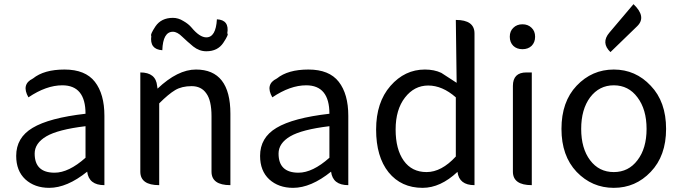

<svg xmlns="http://www.w3.org/2000/svg" viewBox="-20 -892 3280 925"><path d="M217 13Q147 13 102 -28Q58 -69 58 -141Q58 -229 137 -276Q217 -324 392 -344Q392 -481 280 -481Q203 -481 117 -423Q81 -486 139 -514Q192 -557 291 -557Q391 -557 437 -498Q483 -439 483 -334V0Q408 0 400 -65Q303 13 217 13ZM243 -60Q311 -60 392 -132V-284Q259 -268 203 -235Q147 -202 147 -152Q147 -60 243 -60Z M747 0Q656 0 656 -65V-543Q731 -543 737 -478L739 -465Q836 -557 924 -557Q1090 -557 1090 -344V0Q999 0 999 -65V-332Q999 -408 974 -442Q950 -477 903 -477Q856 -477 824 -458Q792 -439 747 -394V0ZM974 -645Q940 -645 911 -668Q882 -692 858 -715Q834 -739 813 -739Q765 -739 762 -650Q700 -654 709 -719Q702 -724 729 -765Q757 -806 813 -806Q839 -806 863 -791Q888 -777 903 -759Q942 -712 974 -712Q1020 -712 1025 -799Q1086 -796 1075 -731Q1084 -728 1056 -686Q1029 -645 974 -645Z M1392 13Q1322 13 1277 -28Q1233 -69 1233 -141Q1233 -229 1312 -276Q1392 -324 1567 -344Q1567 -481 1455 -481Q1378 -481 1292 -423Q1256 -486 1314 -514Q1367 -557 1466 -557Q1566 -557 1612 -498Q1658 -439 1658 -334V0Q1583 0 1575 -65Q1478 13 1392 13ZM1418 -60Q1486 -60 1567 -132V-284Q1434 -268 1378 -235Q1322 -202 1322 -152Q1322 -60 1418 -60Z M2016 13Q1913 13 1852 -62Q1792 -137 1792 -268Q1792 -399 1861 -478Q1930 -557 2027 -557Q2072 -557 2106 -541L2180 -493L2176 -796Q2266 -796 2266 -731V0Q2192 0 2184 -64Q2102 13 2016 13ZM2035 -63Q2107 -63 2176 -138V-423Q2111 -480 2043 -480Q1976 -480 1931 -422Q1886 -364 1886 -268Q1886 -173 1925 -118Q1964 -63 2035 -63Z M2542 0Q2451 0 2451 -65V-478Q2451 -543 2516 -543H2542V0ZM2453 -671Q2436 -688 2436 -715Q2436 -742 2453 -758Q2470 -775 2497 -775Q2524 -775 2541 -758Q2558 -742 2558 -715Q2558 -688 2541 -671Q2524 -655 2497 -655Q2470 -655 2453 -671Z M2758 -64Q2685 -141 2685 -271Q2685 -402 2758 -479Q2832 -557 2937 -557Q3042 -557 3115 -479Q3189 -402 3189 -271Q3189 -141 3115 -64Q3042 13 2937 13Q2832 13 2758 -64ZM3051 -120Q3095 -177 3095 -271Q3095 -365 3051 -423Q3008 -481 2937 -481Q2867 -481 2823 -423Q2780 -365 2780 -271Q2780 -177 2823 -120Q2866 -63 2937 -63Q3008 -63 3051 -120ZM2921 -641Q2874 -686 2916 -735L3032 -872Q3096 -811 3050 -766Z"/></svg>

Font: Swei Toothpaste CJK TC
Style: Regular
Weight: 400
Version: Version 1.0